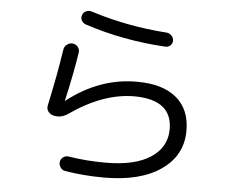

<svg xmlns="http://www.w3.org/2000/svg" viewBox="-53 -808 1107 902"><g transform="rotate(5 500.0 -357.0)"><path d="M207 -239.3Q191.4 -243.2 182.1 -255.9Q172.9 -268.6 176.8 -285.2Q207 -423.8 226.6 -551.8Q228.5 -566.4 241.2 -576.2Q253.9 -585.9 269 -584Q284.2 -582 293 -570.3Q301.8 -558.6 299.8 -543.9Q284.2 -442.4 254.9 -314.5V-311.5H255.9L256.8 -313.5Q409.2 -432.6 585.9 -431.6Q706.1 -431.6 771 -377.4Q835.9 -323.2 835.9 -222.7Q835.9 -106.4 738.3 -38.1Q640.6 30.3 468.8 30.3Q373 30.3 285.2 15.6Q271.5 13.7 262.7 1.5Q253.9 -10.7 255.9 -24.9Q257.8 -39.1 269.5 -47.4Q281.2 -55.7 294.9 -53.7Q378.9 -40 470.7 -40Q608.4 -40 682.6 -88.9Q756.8 -137.7 756.8 -222.7Q756.8 -361.3 579.1 -362.3Q431.6 -362.3 275.4 -252.9Q242.2 -230.5 207 -239.3ZM341.8 -742.2Q516.6 -686.5 702.1 -673.8Q715.8 -672.9 726.1 -662.6Q736.3 -652.3 736.3 -637.7Q736.3 -625 726.1 -615.7Q715.8 -606.4 702.1 -607.4Q502 -619.1 321.3 -678.7Q307.6 -683.6 301.3 -695.8Q294.9 -708 299.8 -720.7Q303.7 -733.4 316.4 -739.7Q329.1 -746.1 341.8 -742.2Z"/></g></svg>

Font: Rounded-X Mgen+ 2m regular
Style: Regular
Weight: 400
Designer: [Source Han Sans]
Ryoko NISHIZUKA  (kana & ideographs); Paul D. Hunt (Latin, Greek & Cyrillic); Wenlong ZHANG  (bopomofo
Version: Version 1.059.20150602